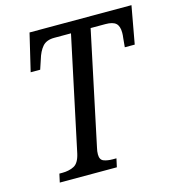

<svg xmlns="http://www.w3.org/2000/svg" viewBox="-106 -805 824 897"><g transform="rotate(-15 305.5 -357.0)"><path d="M73 0 82 -41H97Q128 -41 152.5 -53Q177 -65 187 -110L304 -660H223Q185 -660 166 -638Q147 -616 136 -578L121 -533H75L118 -714H611L578 -532H530L534 -575Q535 -581 535.5 -588.5Q536 -596 536 -601Q536 -633 521 -646.5Q506 -660 471 -660H399L283 -112Q279 -96 279 -81Q279 -55 296.5 -48Q314 -41 341 -41H358L349 0Z"/></g></svg>

Font: Noto Serif Condensed
Style: Italic
Weight: 400
Width: 3
Italic angle: -12°
Designer: Monotype Design Team
Foundry: Monotype Imaging Inc.
Version: Version 2.014; ttfautohint (v1.8.4.7-5d5b)